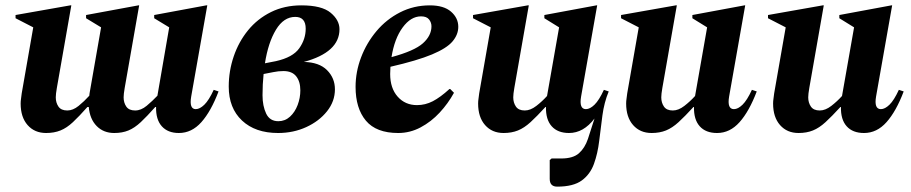

<svg xmlns="http://www.w3.org/2000/svg" viewBox="-20 -486 3398 716"><path d="M152 10Q109 10 83 -19.5Q57 -49 57 -100Q57 -109 58.5 -118.5Q60 -128 61 -138L104 -384L38 -418V-430L242 -466H246L192 -158Q188 -135 188 -123Q188 -103 198 -88.5Q208 -74 231 -74Q252 -74 273 -91Q294 -108 313 -129Q313 -133 314 -138L357 -384L301 -418V-430L496 -466H499L445 -158Q441 -135 441 -123Q441 -103 451 -88.5Q461 -74 484 -74Q506 -74 527 -91.5Q548 -109 567 -129L611 -384L555 -418V-430L749 -466H753L693 -126Q685 -79 710 -79Q725 -79 742 -95.5Q759 -112 777 -151L795 -145Q767 -71 731 -30.5Q695 10 647 10Q606 10 583.5 -15Q561 -40 562 -87H559Q528 -52 505 -30.5Q482 -9 459 0.5Q436 10 406 10Q366 10 340.5 -16Q315 -42 311 -87H306Q275 -52 252 -30.5Q229 -9 205.5 0.5Q182 10 152 10Z M1229 -153Q1229 -108 1199.5 -71Q1170 -34 1122 -12Q1074 10 1017 10Q932 10 882.5 -36.5Q833 -83 833 -163Q833 -221 851.5 -275.5Q870 -330 905 -373Q940 -416 990.5 -441Q1041 -466 1104 -466Q1180 -466 1213 -438.5Q1246 -411 1246 -377Q1246 -291 1113 -255Q1170 -254 1199.5 -224.5Q1229 -195 1229 -153ZM1081 -423Q1038 -423 1009 -375Q980 -327 968 -250L1009 -258Q1072 -272 1096 -306Q1120 -340 1120 -379Q1120 -423 1081 -423ZM1018 -34Q1043 -34 1061.5 -51Q1080 -68 1090 -94.5Q1100 -121 1100 -149Q1100 -182 1084.5 -201.5Q1069 -221 1037 -221Q1018 -221 999 -217L963 -210Q959 -172 959 -131Q959 -91 972.5 -62.5Q986 -34 1018 -34Z M1465 10Q1383 10 1344.5 -36Q1306 -82 1306 -162Q1306 -218 1326.5 -272Q1347 -326 1384 -370Q1421 -414 1472 -440Q1523 -466 1583 -466Q1635 -466 1662 -442.5Q1689 -419 1689 -386Q1689 -357 1667.5 -331.5Q1646 -306 1591 -283Q1536 -260 1436 -237Q1435 -224 1435 -210Q1435 -157 1463 -125.5Q1491 -94 1535 -94Q1566 -94 1594 -108.5Q1622 -123 1656 -154H1659L1673 -140Q1651 -100 1619.5 -66Q1588 -32 1548.5 -11Q1509 10 1465 10ZM1550 -425Q1512 -425 1481.5 -383.5Q1451 -342 1440 -273Q1525 -296 1557 -324.5Q1589 -353 1589 -388Q1589 -402 1580 -413.5Q1571 -425 1550 -425Z M1858 10Q1815 10 1789 -19.5Q1763 -49 1763 -100Q1763 -109 1764.5 -118.5Q1766 -128 1767 -138L1810 -384L1744 -418V-430L1948 -466H1952L1898 -158Q1894 -135 1894 -123Q1894 -103 1904 -88.5Q1914 -74 1937 -74Q1958 -74 1980 -91Q2002 -108 2020 -128L2065 -384L2010 -418V-430L2204 -466H2207L2147 -126Q2139 -79 2165 -79Q2180 -79 2197 -95.5Q2214 -112 2232 -151L2250 -145Q2233 -104 2226.5 -55.5Q2220 -7 2214.5 39.5Q2209 86 2195 125Q2181 164 2149.5 187Q2118 210 2058 210Q2030 210 2030 181V111L2037 105H2073Q2117 105 2139 85.5Q2161 66 2172.5 32Q2184 -2 2197 -44Q2156 10 2102 10Q2060 10 2037.5 -15Q2015 -40 2016 -87H2014Q1982 -52 1958.5 -30.5Q1935 -9 1911.5 0.5Q1888 10 1858 10Z M2410 10Q2367 10 2341 -19.5Q2315 -49 2315 -100Q2315 -109 2316.5 -118.5Q2318 -128 2319 -138L2362 -384L2296 -418V-430L2500 -466H2504L2450 -158Q2446 -135 2446 -123Q2446 -103 2456 -88.5Q2466 -74 2489 -74Q2510 -74 2532 -91Q2554 -108 2572 -128L2617 -384L2562 -418V-430L2756 -466H2759L2699 -126Q2691 -79 2717 -79Q2732 -79 2749 -95.5Q2766 -112 2784 -151L2802 -145Q2774 -71 2738 -30.5Q2702 10 2654 10Q2612 10 2589.5 -15Q2567 -40 2568 -87H2566Q2534 -52 2510.5 -30.5Q2487 -9 2463.5 0.5Q2440 10 2410 10Z M2958 10Q2915 10 2889 -19.5Q2863 -49 2863 -100Q2863 -109 2864.5 -118.5Q2866 -128 2867 -138L2910 -384L2844 -418V-430L3048 -466H3052L2998 -158Q2994 -135 2994 -123Q2994 -103 3004 -88.5Q3014 -74 3037 -74Q3058 -74 3080 -91Q3102 -108 3120 -128L3165 -384L3110 -418V-430L3304 -466H3307L3247 -126Q3239 -79 3265 -79Q3280 -79 3297 -95.5Q3314 -112 3332 -151L3350 -145Q3322 -71 3286 -30.5Q3250 10 3202 10Q3160 10 3137.5 -15Q3115 -40 3116 -87H3114Q3082 -52 3058.5 -30.5Q3035 -9 3011.5 0.5Q2988 10 2958 10Z"/></svg>

Font: Spectral
Style: Bold Italic
Weight: 700
Italic angle: -10°
Designer: Jean-Baptiste Levee
Foundry: Production Type
Version: Version 2.001